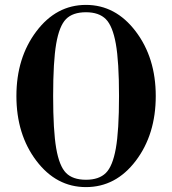

<svg xmlns="http://www.w3.org/2000/svg" viewBox="-20 -752 703 784"><path d="M47 -360Q47 -516 128.5 -624Q210 -732 331 -732Q452 -732 534 -624Q616 -516 616 -360Q616 -203 534.5 -95.5Q453 12 331 12Q210 12 128.5 -95.5Q47 -203 47 -360ZM331 -18Q384 -18 412 -45.5Q440 -73 453 -146Q466 -219 466 -360Q466 -500 453 -573Q440 -646 412 -674Q384 -702 331 -702Q277 -702 249.5 -674Q222 -646 209.5 -573.5Q197 -501 197 -360Q197 -219 209.5 -146.5Q222 -74 249.5 -46Q277 -18 331 -18Z"/></svg>

Font: Libre Bodoni
Style: Regular
Weight: 400
Designer: Pablo Impallari, Rodrigo Fuenzalida
Foundry: Pablo Impallari, Rodrigo Fuenzalida
Version: Version 1.001